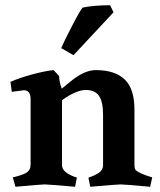

<svg xmlns="http://www.w3.org/2000/svg" viewBox="-20 -705 613 734"><path d="M217 -74Q217 -44 274 -26L267 9Q164 0 151 0Q138 0 39 9L29 -27Q65 -35 81 -45Q97 -55 97 -76V-326Q97 -360 71 -360L25 -354L20 -392Q53 -407 103 -420.5Q153 -434 185 -437L206 -414Q206 -394 216 -366L249 -393Q302 -437 346 -437Q419 -437 456.5 -401.5Q494 -366 494 -286V-76Q494 -63 496.5 -58Q499 -53 508 -48Q527 -37 562 -27L554 9Q455 0 441.5 0Q428 0 325 9L318 -26Q343 -34 359 -45Q374 -56 374 -74V-266Q374 -316 358.5 -338.5Q343 -361 307.5 -361Q272 -361 217 -322ZM401 -685 414 -658 261 -494 214 -521Q223 -543 255 -605Q287 -667 296 -676Q339 -685 401 -685Z"/></svg>

Font: Buenard
Style: Bold
Weight: 700
Foundry: FontFuror
Version: Version 1.002 2011